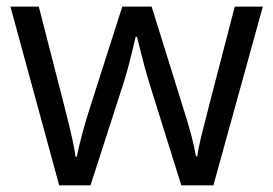

<svg xmlns="http://www.w3.org/2000/svg" viewBox="-20 -555 818 575"><path d="M522.9 0 424.8 -314Q415.5 -342.8 390.1 -444.8H386.2Q366.7 -359.4 352.1 -313L251 0H157.2L11.2 -535.2H96.2Q147.9 -333.5 175 -228Q202.1 -122.6 206.1 -85.9H210Q215.3 -113.8 227.3 -158Q239.3 -202.1 248 -228L346.2 -535.2H434.1L529.8 -228Q557.1 -144 566.9 -86.9H570.8Q572.8 -104.5 581.3 -141.1Q589.8 -177.7 683.1 -535.2H767.1L619.1 0Z"/></svg>

Font: f01206874
Style: Regular
Weight: 400
Foundry: Ascender Corporation
Version: Version 1.10